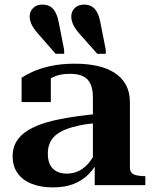

<svg xmlns="http://www.w3.org/2000/svg" viewBox="-20 -805 668 835"><path d="M417 -705 440 -588V-571H403L332 -651Q310 -675 300 -694.5Q290 -714 290 -733Q290 -755 305 -770Q320 -785 346 -785Q376 -785 393 -765Q410 -745 417 -705ZM236 -705 259 -588V-571H222L152 -651Q130 -675 119.5 -694.5Q109 -714 109 -733Q109 -755 124 -770Q139 -785 165 -785Q195 -785 212 -765Q229 -745 236 -705ZM407 -310V-270Q361 -267 325.5 -259.5Q290 -252 264 -241.5Q238 -231 221 -216Q204 -201 196 -181.5Q188 -162 188 -137Q188 -106 198.5 -87Q209 -68 227.5 -59Q246 -50 270 -50Q301 -50 325.5 -63Q350 -76 369 -100Q388 -124 402 -156L409 -112Q394 -77 367 -49Q340 -21 301.5 -5.5Q263 10 210 10Q159 10 119.5 -5Q80 -20 57.5 -50.5Q35 -81 35 -125Q35 -169 58.5 -200Q82 -231 128 -252.5Q174 -274 244 -287.5Q314 -301 407 -310ZM392 0V-97L384 -96V-381Q384 -418 373 -441Q362 -464 340 -474Q318 -484 283 -484Q239 -484 208.5 -468.5Q178 -453 160 -430Q160 -442 162.5 -452Q165 -462 170.5 -469Q176 -476 184 -480Q192 -484 201 -486V-361H74V-467Q90 -478 121 -492.5Q152 -507 198.5 -517.5Q245 -528 306 -528Q359 -528 402.5 -518.5Q446 -509 478 -488.5Q510 -468 527.5 -436Q545 -404 545 -359V-76Q545 -62 552 -54Q559 -46 572 -43Q585 -40 603 -39H612V0Z"/></svg>

Font: Roboto Serif 120pt Expanded SemiBold
Style: Regular
Weight: 600
Width: 7
Designer: Greg Gazdowicz
Foundry: Commercial Type
Version: Version 1.008